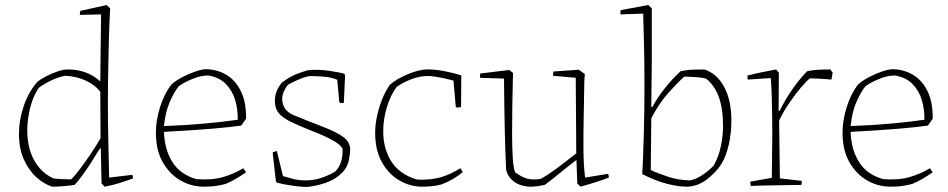

<svg xmlns="http://www.w3.org/2000/svg" viewBox="-20 -732 3752 760"><path d="M187 7Q155 -3 125 -29.5Q95 -56 75 -99.5Q55 -143 55 -203Q55 -257 74 -312.5Q93 -368 127 -407Q141 -419 163.5 -430.5Q186 -442 208.5 -449.5Q231 -457 246 -457Q282 -458 315.5 -446.5Q349 -435 377 -410L380 -675L296 -673Q296 -683 298 -689L402 -712L416 -699Q415 -683 413.5 -650Q412 -617 411 -574Q410 -531 409 -485.5Q408 -440 407.5 -398Q407 -356 407 -324Q407 -295 407.5 -250.5Q408 -206 409 -159.5Q410 -113 411 -77Q412 -41 412 -29L504 -40L507 -26Q483 -17 453 -7.5Q423 2 394 7L382 -6L379 -144L376 -145Q359 -117 340 -87.5Q321 -58 303.5 -34.5Q286 -11 275 0Q255 3 230 5Q205 7 187 7ZM261 -22Q272 -31 293.5 -59Q315 -87 338.5 -122Q362 -157 378 -185L377 -369Q356 -396 319.5 -413Q283 -430 239 -432Q217 -429 187 -415.5Q157 -402 133 -384Q110 -349 99 -303.5Q88 -258 88 -216Q88 -147 115 -98Q142 -49 191 -26Q204 -24 224.5 -23Q245 -22 261 -22Z M787 7Q738 7 695 -17.5Q652 -42 624.5 -89.5Q597 -137 597 -207Q597 -255 613.5 -308Q630 -361 659 -398Q676 -413 700.5 -426Q725 -439 750.5 -448Q776 -457 794 -458Q837 -458 874 -437Q911 -416 933 -372Q955 -328 954 -262L935 -235Q896 -229 819 -222.5Q742 -216 629 -210Q631 -142 661.5 -92Q692 -42 757 -23Q818 -18 862.5 -31Q907 -44 943 -66L954 -50Q937 -38 914 -24.5Q891 -11 873 -4Q863 -1 840.5 3Q818 7 787 7ZM629 -233Q714 -236 790 -243Q866 -250 921 -258Q922 -298 911 -335.5Q900 -373 874 -399.5Q848 -426 805 -433Q778 -434 743 -420Q708 -406 687 -390Q669 -367 652 -328.5Q635 -290 629 -233Z M1195 8Q1173 8 1137.5 3Q1102 -2 1076 -9L1072 -15L1060 -121V-130L1076 -134L1100 -35Q1120 -29 1141 -23.5Q1162 -18 1191 -18Q1224 -18 1256.5 -29.5Q1289 -41 1308 -54Q1338 -85 1336 -143Q1329 -157 1308 -170Q1287 -183 1260 -195Q1233 -207 1209 -216Q1159 -236 1128 -251.5Q1097 -267 1082.5 -285.5Q1068 -304 1068 -333Q1068 -352 1074.5 -369.5Q1081 -387 1096 -405Q1125 -427 1150.5 -437.5Q1176 -448 1199 -454Q1239 -458 1281 -452Q1323 -446 1343 -440L1346 -433L1341 -325L1328 -324L1323 -328L1315 -416Q1296 -425 1267.5 -428Q1239 -431 1205 -431Q1184 -427 1158 -415.5Q1132 -404 1119 -396Q1110 -384 1103.5 -369.5Q1097 -355 1097 -340Q1097 -321 1107 -304Q1117 -287 1143 -276Q1211 -248 1261 -229Q1311 -210 1338.5 -190Q1366 -170 1366 -140Q1366 -122 1360.5 -96Q1355 -70 1336 -50Q1310 -23 1272.5 -9.5Q1235 4 1195 8Z M1651 7Q1604 7 1561.5 -17.5Q1519 -42 1492 -89.5Q1465 -137 1465 -207Q1465 -252 1480.5 -304.5Q1496 -357 1522 -395Q1538 -410 1563 -423.5Q1588 -437 1616 -446.5Q1644 -456 1668 -457Q1698 -458 1735.5 -451Q1773 -444 1805 -434L1806 -432L1805 -308L1788 -306L1784 -310L1775 -413Q1761 -417 1740.5 -421.5Q1720 -426 1699.5 -429Q1679 -432 1664 -431Q1635 -429 1604.5 -417Q1574 -405 1550 -388Q1525 -354 1511 -306.5Q1497 -259 1497 -215Q1496 -145 1529 -93Q1562 -41 1632 -21Q1686 -19 1725 -30.5Q1764 -42 1802 -66L1812 -51Q1793 -35 1772 -23Q1751 -11 1728 -2Q1695 7 1651 7Z M2076 7Q2032 4 2008 -18.5Q1984 -41 1983 -68Q1980 -131 1978 -219.5Q1976 -308 1975 -421L1880 -424Q1880 -435 1881 -441L1996 -455L2011 -443L2010 -417Q2009 -372 2008 -316.5Q2007 -261 2007 -206.5Q2007 -152 2009.5 -109.5Q2012 -67 2019 -50Q2045 -31 2066.5 -25Q2088 -19 2121 -24Q2151 -41 2184.5 -66Q2218 -91 2261 -125Q2260 -204 2260 -284Q2260 -364 2259 -424L2169 -432Q2169 -436 2169.5 -440Q2170 -444 2171 -449L2271 -456L2295 -439L2293 -412Q2292 -341 2290.5 -271Q2289 -201 2289.5 -139Q2290 -77 2296 -29L2387 -44Q2390 -38 2390 -29Q2364 -19 2335.5 -10Q2307 -1 2278 7L2265 -6L2262 -94V-99Q2225 -71 2195.5 -46.5Q2166 -22 2136 0Q2120 3 2107.5 5Q2095 7 2076 7Z M2522 -43Q2524 -70 2525.5 -112.5Q2527 -155 2528.5 -204Q2530 -253 2530.5 -302.5Q2531 -352 2531 -394Q2531 -433 2530.5 -477.5Q2530 -522 2529 -563Q2528 -604 2527 -635Q2526 -666 2526 -678L2436 -675Q2435 -684 2437 -692L2546 -712L2560 -699V-485L2558 -310L2562 -308Q2581 -344 2611.5 -382.5Q2642 -421 2674 -450Q2692 -454 2709.5 -455.5Q2727 -457 2768 -457Q2818 -441 2846.5 -388Q2875 -335 2875 -255Q2875 -204 2865 -160.5Q2855 -117 2839 -89Q2826 -67 2811 -51.5Q2796 -36 2776 -20Q2755 -5 2735 1Q2715 7 2700 7Q2665 7 2620 -4.5Q2575 -16 2522 -43ZM2711 -18Q2732 -21 2758.5 -38Q2785 -55 2806 -78Q2826 -115 2834 -155.5Q2842 -196 2842 -233Q2842 -302 2825.5 -347.5Q2809 -393 2777 -419Q2770 -423 2753.5 -425Q2737 -427 2719 -427.5Q2701 -428 2689 -429Q2665 -408 2627.5 -366.5Q2590 -325 2558 -264L2556 -59Q2583 -46 2624 -32.5Q2665 -19 2711 -18Z M2952 4Q2950 -2 2950 -13L3035 -28Q3035 -69 3036 -111Q3037 -153 3037 -194Q3037 -224 3036.5 -264Q3036 -304 3035 -345.5Q3034 -387 3031 -423L2940 -417Q2938 -426 2939 -433Q2966 -440 2995 -446Q3024 -452 3052 -457L3063 -444L3062 -294L3066 -293Q3091 -343 3119.5 -383Q3148 -423 3175 -450Q3193 -454 3213.5 -455.5Q3234 -457 3267 -457L3276 -444L3273 -428L3271 -417Q3264 -418 3248 -419Q3232 -420 3214.5 -421Q3197 -422 3186 -422Q3174 -413 3152.5 -388Q3131 -363 3107 -328.5Q3083 -294 3064 -255L3067 -26L3154 -16Q3154 -7 3152 0Q3139 0 3112 0.5Q3085 1 3053.5 1.5Q3022 2 2994.5 2.5Q2967 3 2952 4Z M3505 7Q3456 7 3413 -17.5Q3370 -42 3342.5 -89.5Q3315 -137 3315 -207Q3315 -255 3331.5 -308Q3348 -361 3377 -398Q3394 -413 3418.5 -426Q3443 -439 3468.5 -448Q3494 -457 3512 -458Q3555 -458 3592 -437Q3629 -416 3651 -372Q3673 -328 3672 -262L3653 -235Q3614 -229 3537 -222.5Q3460 -216 3347 -210Q3349 -142 3379.5 -92Q3410 -42 3475 -23Q3536 -18 3580.5 -31Q3625 -44 3661 -66L3672 -50Q3655 -38 3632 -24.5Q3609 -11 3591 -4Q3581 -1 3558.5 3Q3536 7 3505 7ZM3347 -233Q3432 -236 3508 -243Q3584 -250 3639 -258Q3640 -298 3629 -335.5Q3618 -373 3592 -399.5Q3566 -426 3523 -433Q3496 -434 3461 -420Q3426 -406 3405 -390Q3387 -367 3370 -328.5Q3353 -290 3347 -233Z"/></svg>

Font: Labrada ExtraLight
Style: Regular
Weight: 200
Designer: Mercedes Jáuregui
Foundry: Omnibus-Type Team
Version: Version 1.000; ttfautohint (v1.8.4.7-5d5b)